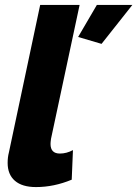

<svg xmlns="http://www.w3.org/2000/svg" viewBox="-20 -750 557 779"><path d="M11 -89Q11 -112 16 -131L143 -730H303L187 -187Q185 -173 185 -166Q185 -127 223 -127Q250 -127 276 -141L271 -21Q199 9 126 9Q70 9 40.5 -16.5Q11 -42 11 -89ZM297 -600 373 -730H517L392 -572Z"/></svg>

Font: Raleway-v4020 ExtraBold
Style: Italic
Weight: 800
Italic angle: -12°
Designer: Matt McInerney, Pablo Impallari, Rodrigo Fuenzalida
Foundry: Matt McInerney, Pablo Impallari, Rodrigo Fuenzalida
Version: Version 4.020;PS 004.020;hotconv 1.0.88;makeotf.lib2.5.64775